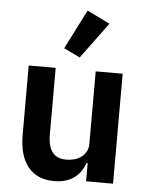

<svg xmlns="http://www.w3.org/2000/svg" viewBox="-56 -851 700 908"><g transform="rotate(5 294.0 -396.5)"><path d="M305 -581 228 -618 323 -805 431 -752ZM386 -87H381Q374 -67 362.5 -49.5Q351 -32 333.5 -18Q316 -4 291.5 4Q267 12 235 12Q154 12 111 -41Q68 -94 68 -192V-522H196V-205Q196 -151 217 -122.5Q238 -94 284 -94Q303 -94 321.5 -99Q340 -104 354 -114.5Q368 -125 377 -140.5Q386 -156 386 -177V-522H514V0H386Z"/></g></svg>

Font: IBM Plex Sans Thai Looped SemiBold
Style: Regular
Weight: 600
Designer: Mike Abbink, Paul van der Laan, Pieter van Rosmalen, Ben Mitchell, Mark Frömberg
Foundry: Bold Monday
Version: Version 1.1